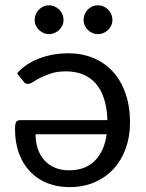

<svg xmlns="http://www.w3.org/2000/svg" viewBox="-20 -722 568 748"><path d="M118.5 -199Q118.5 -168 127.2 -142.2Q136 -116.5 152.8 -97.8Q169.5 -79 193.8 -68.8Q218 -58.5 248.5 -58.5Q312.5 -58.5 349.5 -95.8Q386.5 -133 395.5 -199ZM46.5 -436Q63.5 -456 86.2 -470.8Q109 -485.5 135.2 -495.2Q161.5 -505 189.5 -509.8Q217.5 -514.5 245 -514.5Q297.5 -514.5 341.8 -496.8Q386 -479 418.2 -444.5Q450.5 -410 468.5 -359.5Q486.5 -309 486.5 -243.5Q486.5 -190.5 470.2 -144.8Q454 -99 423.5 -65.2Q393 -31.5 349.2 -12.2Q305.5 7 250 7Q204.5 7 165.8 -8Q127 -23 98.8 -52Q70.5 -81 54.5 -123Q38.5 -165 38.5 -219Q38.5 -240 43 -247Q47.5 -254 60 -254H398.5Q397 -302 385.2 -337.8Q373.5 -373.5 352.8 -397Q332 -420.5 302.8 -432.2Q273.5 -444 237.5 -444Q204 -444 179.8 -436.2Q155.5 -428.5 138 -419.5Q120.5 -410.5 108.8 -402.8Q97 -395 89 -395Q77.5 -395 72 -404ZM227.5 -644.5Q227.5 -633 223 -623Q218.5 -613 210.5 -605.5Q202.5 -598 192.2 -593.5Q182 -589 170.5 -589Q159.5 -589 149.5 -593.5Q139.5 -598 131.8 -605.5Q124 -613 119.5 -623Q115 -633 115 -644.5Q115 -656 119.5 -666.5Q124 -677 131.8 -684.8Q139.5 -692.5 149.5 -697Q159.5 -701.5 170.5 -701.5Q182 -701.5 192.2 -697Q202.5 -692.5 210.5 -684.8Q218.5 -677 223 -666.5Q227.5 -656 227.5 -644.5ZM418 -644.5Q418 -633 413.5 -623Q409 -613 401.2 -605.5Q393.5 -598 383.2 -593.5Q373 -589 361.5 -589Q350 -589 339.8 -593.5Q329.5 -598 322 -605.5Q314.5 -613 310 -623Q305.5 -633 305.5 -644.5Q305.5 -656 310 -666.5Q314.5 -677 322 -684.8Q329.5 -692.5 339.8 -697Q350 -701.5 361.5 -701.5Q373 -701.5 383.2 -697Q393.5 -692.5 401.2 -684.8Q409 -677 413.5 -666.5Q418 -656 418 -644.5Z"/></svg>

Font: Lato-Regular
Style: Regular
Weight: 400
Designer: Lukasz Dziedzic with Adam Twardoch and Botio Nikoltchev
Foundry: tyPoland Lukasz Dziedzic
Version: Version 2.015; 2015-08-06; http://www.latofonts.com/